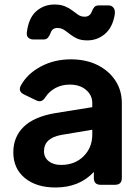

<svg xmlns="http://www.w3.org/2000/svg" viewBox="-20 -819 620 851"><path d="M226 12Q141 12 90 -30Q39 -72 39 -144Q39 -212 85 -257Q131 -302 227 -318L389 -344V-362Q389 -397 361.5 -420.5Q334 -444 289 -444Q254 -444 226 -429Q198 -414 181 -388Q165 -362 141 -374L87 -400Q58 -414 73 -441Q102 -493 161.5 -524.5Q221 -556 294 -556Q361 -556 411.5 -531Q462 -506 491 -462.5Q520 -419 520 -362V-30Q520 0 490 0H426Q396 0 396 -30V-57Q332 12 226 12ZM175 -149Q175 -121 196 -104.5Q217 -88 250 -88Q312 -88 350.5 -126.5Q389 -165 389 -222V-244L252 -221Q175 -207 175 -149ZM367 -640Q339 -640 321 -648.5Q303 -657 290 -667.5Q277 -678 264 -686.5Q251 -695 234 -695Q211 -695 204 -672Q198 -658 191.5 -651Q185 -644 172 -644H129Q114 -644 105.5 -652Q97 -660 99 -676Q107 -740 141 -769.5Q175 -799 221 -799Q249 -799 268 -791Q287 -783 300.5 -772.5Q314 -762 326.5 -753.5Q339 -745 355 -745Q379 -745 387 -768Q392 -781 398.5 -788Q405 -795 418 -795H461Q476 -795 484 -783.5Q492 -772 488 -751Q478 -696 444.5 -668Q411 -640 367 -640Z"/></svg>

Font: Pitagon Sans Text
Style: Bold
Weight: 700
Designer: Travis Tran
Foundry: Pitagon
Version: Version 1.001; ttfautohint (v1.8.4.7-5d5b);gftools[0.9.26]